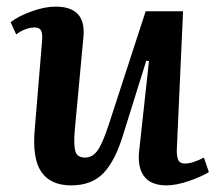

<svg xmlns="http://www.w3.org/2000/svg" viewBox="-20 -546 657 580"><path d="M12 -479Q35 -497 75 -511.5Q115 -526 148 -526Q241 -526 232 -434L206 -154Q202 -109 207.5 -89.5Q213 -70 237 -70Q260 -70 275.5 -92.5Q291 -115 310 -174L420 -512H533L514 -92Q514 -71 519 -61.5Q524 -52 539 -52Q551 -52 566 -57Q581 -62 596 -70L611 -26Q588 -12 550 1Q512 14 483 14Q435 14 414.5 -14.5Q394 -43 401 -96L430 -361L422 -363L352 -139Q328 -60 292.5 -23Q257 14 195 14Q133 14 105 -26.5Q77 -67 85 -156L107 -421Q109 -445 104 -454Q99 -463 84 -463Q71 -463 56.5 -457.5Q42 -452 29 -442Z"/></svg>

Font: Literata 36pt SemiBold
Style: Italic
Weight: 600
Italic angle: -2°
Designer: Latin by Veronika Burian and Jose Scaglione. Greek by Irene Vlachou. Cyrillic by Vera Evstafieva
Foundry: TypeTogether
Version: Version 3.002